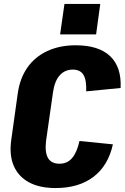

<svg xmlns="http://www.w3.org/2000/svg" viewBox="-20 -940 632 971"><path d="M261 11Q180 11 126.5 -18Q73 -47 49.5 -101.5Q26 -156 37 -233L70 -469Q81 -545 119 -599Q157 -653 219.5 -682Q282 -711 363 -711Q479 -711 537 -656Q595 -601 590 -495L416 -478Q418 -535 402 -561.5Q386 -588 348 -588Q308 -588 282 -559Q256 -530 248 -473L213 -228Q206 -169 223 -140.5Q240 -112 281 -112Q320 -112 344.5 -140.5Q369 -169 382 -227L551 -210Q527 -102 452.5 -45.5Q378 11 261 11ZM487 -920 466 -766H284L306 -920Z"/></svg>

Font: Pathway Extreme Condensed ExtraBold
Style: Italic
Weight: 800
Width: 3
Italic angle: -8°
Version: Version 1.001;gftools[0.9.26]